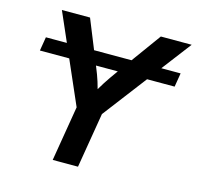

<svg xmlns="http://www.w3.org/2000/svg" viewBox="-106 -838 972 949"><g transform="rotate(15 380.0 -364.0)"><path d="M744.1 -576.7 732.4 -505.9H43L54.7 -576.7ZM244.1 0 291 -281.7 96.2 -727.5H240.2L332.5 -499.5Q347.2 -464.4 357.9 -430.7Q368.7 -397 378.4 -351.6H344.2Q368.2 -397.5 390.1 -431.4Q412.1 -465.3 437 -499.5L602.5 -727.5H760.3L420.4 -281.7L373.5 0Z"/></g></svg>

Font: Inter 18pt SemiBold
Style: Italic
Weight: 600
Italic angle: -9.3988°
Designer: Rasmus Andersson
Foundry: rsms
Version: Version 4.001;git-66647c0bb